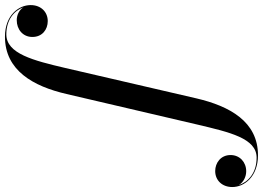

<svg xmlns="http://www.w3.org/2000/svg" viewBox="-367 -637 1060 774"><g transform="rotate(90 163.0 -250.0)"><path d="M155 11.5 278.5 -517C309 -645.5 333.5 -754.5 411.5 -754.5C474.5 -754.5 510.5 -719 522 -682.5C511 -702 487.5 -712.5 466.5 -712.5C429.5 -712.5 401 -686.5 401 -649.5C401 -609.5 433 -587.5 465.5 -587.5C502.5 -587.5 530 -615 530 -656.5C530 -704 489 -760 402 -760C266.5 -760 204 -646.5 172.5 -511.5L50 17C20 145 -7.5 254.5 -85.5 254.5C-145.5 254.5 -182 221.5 -194.5 185.5C-183.5 203.5 -162.5 212.5 -142.5 212.5C-106 212.5 -75 188.5 -75 149.5C-75 109.5 -105 87.5 -139 87.5C-175 87.5 -203.5 114 -203.5 156.5C-203.5 204 -163 260 -76 260C60 260 124 146 155 11.5Z"/></g></svg>

Font: Bodoni* 48pt Medium
Style: Italic
Weight: 500
Italic angle: -13°
Version: Version 2.3